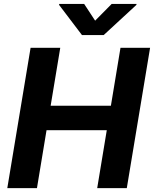

<svg xmlns="http://www.w3.org/2000/svg" viewBox="-20 -975 798 995"><path d="M17.8 0 138.5 -727.3H292.3L242.5 -427.2H554.7L604.4 -727.3H757.8L637.1 0H483.7L533.4 -300.4H221.2L171.5 0ZM286.9 -954.5H416.2L473 -867.9L558.6 -954.5H687.5L686.8 -949.6L517.4 -793.3H404.8L286.2 -949.6Z"/></svg>

Font: Inter P
Style: Bold Italic
Weight: 700
Italic angle: 9.39999°
Designer: Rasmus Andersson
Foundry: rsms
Version: Version 3.018;git-588b23468